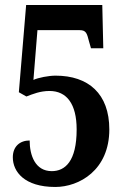

<svg xmlns="http://www.w3.org/2000/svg" viewBox="-20 -734 496 764"><path d="M200 10C295 10 415 -57 415 -219C415 -361 332 -433 201 -433C174 -433 132 -425 113 -416L129 -614H297C323 -614 326 -601 334 -570L342 -542H391L387 -714H84L55 -367L85 -350C111 -360 140 -372 177 -372C245 -372 285 -321 285 -219C285 -92 239 -53 186 -53C120 -53 98 -116 98 -175C59 -175 31 -151 31 -108C31 -51 77 10 200 10Z"/></svg>

Font: Noto Serif Georgian ExtraCondensed Bold
Style: Regular
Weight: 700
Width: 2
Designer: Monotype Design Team, Akaki Razmadze
Foundry: Google LLC
Version: Version 2.003